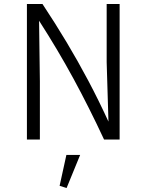

<svg xmlns="http://www.w3.org/2000/svg" viewBox="-20 -700 735 963"><path d="M115 0V-680H193Q258 -582 314.5 -487.5Q371 -393 423 -295Q475 -197 524 -90L515 -388V-680H580V0H502Q427 -161 348.5 -305.5Q270 -450 176 -596L180 -291V0ZM314 243 279 232 313 77H382Z"/></svg>

Font: Inria Sans Light
Style: Regular
Weight: 300
Designer: Black Foundry Team
Foundry: Black Foundry
Version: Version 1.2; ttfautohint (v1.8.3)